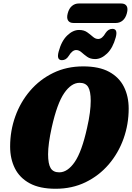

<svg xmlns="http://www.w3.org/2000/svg" viewBox="-20 -1100 776 1128"><path d="M469 -710Q562.5 -710 621.2 -678Q680 -646 708 -590Q736 -534 736 -462Q736 -370 705.8 -285.2Q675.5 -200.5 618.8 -134.2Q562 -68 483 -29.5Q404 9 306.5 9Q213.5 9 154.5 -23Q95.5 -55 67.5 -111Q39.5 -167 39.5 -239Q39.5 -331.5 69.8 -416Q100 -500.5 156.8 -566.8Q213.5 -633 292.5 -671.5Q371.5 -710 469 -710ZM328 -87.5Q377 -87.5 418.8 -148Q460.5 -208.5 491.5 -348.5Q503 -398.5 508 -437.8Q513 -477 513 -507.5Q513 -564 498 -588.8Q483 -613.5 447.5 -613.5Q399 -613.5 357.2 -553Q315.5 -492.5 284 -351.5Q262.5 -254.5 262.5 -193.5Q262.5 -137.5 277.5 -112.5Q292.5 -87.5 328 -87.5ZM539 -753Q511 -753 492.2 -766.2Q473.5 -779.5 458.8 -792.8Q444 -806 427.5 -806Q404.5 -806 383.5 -771Q368 -746.5 344 -746.5Q311 -746.5 324.5 -796.5Q341 -859 374.8 -891.5Q408.5 -924 444.5 -924Q473 -924 491.8 -910.8Q510.5 -897.5 525.5 -884.2Q540.5 -871 557 -871Q580.5 -871 600.5 -906.5Q616.5 -930.5 640.5 -930.5Q673.5 -930.5 660 -880.5Q643 -818 609 -785.5Q575 -753 539 -753ZM378 -1022Q385.5 -1050.5 402.8 -1065Q420 -1079.5 442.5 -1079.5H692Q714.5 -1079.5 723.8 -1065Q733 -1050.5 725.5 -1022.5Q718 -994 700.8 -979.5Q683.5 -965 661 -965H411.5Q389 -965 379.8 -979.8Q370.5 -994.5 378 -1022Z"/></svg>

Font: Fraunces 144pt SuperSoft Black
Style: Italic
Weight: 900
Italic angle: -16°
Version: Version 1.000;[b76b70a41]